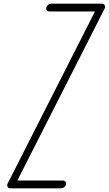

<svg xmlns="http://www.w3.org/2000/svg" viewBox="-20 -821 590 1041"><path d="M321 158Q330 158 335 164Q340 170 338 179Q336 188 328 194Q320 200 311 200H36Q25 200 21 191.5Q17 183 22 173L495 -759H247Q239 -759 234 -765Q229 -771 231 -780Q233 -789 240.5 -795Q248 -801 257 -801H533Q543 -801 547.5 -792.5Q552 -784 547 -774L74 158Z"/></svg>

Font: Soda Fountain
Style: ThinOblique
Weight: 400
Version: Version 1.0